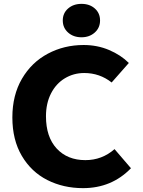

<svg xmlns="http://www.w3.org/2000/svg" viewBox="-20 -961 738 994"><path d="M44 -353Q44 -468 93.5 -553Q143 -638 227.5 -683Q312 -728 413 -728Q484 -728 545 -702Q606 -676 647 -635L558 -534Q496 -583 416 -583Q361 -583 315.5 -555.5Q270 -528 244 -477Q218 -426 218 -359Q218 -252 273.5 -192Q329 -132 422 -132Q508 -132 573 -189L658 -90Q558 13 410 13Q308 13 225 -29Q142 -71 93 -154Q44 -237 44 -353ZM305 -855Q305 -893 332.5 -917Q360 -941 402 -941Q444 -941 471 -917Q498 -893 498 -855Q498 -817 470.5 -792.5Q443 -768 402 -768Q360 -768 332.5 -792.5Q305 -817 305 -855Z"/></svg>

Font: Nebula Sans Bold
Style: Regular
Weight: 700
Designer: Paul D. Hunt for Adobe (as Source Sans)
Foundry: Nebula Entertainment & Broadcasting LLC
Version: Version 1.010